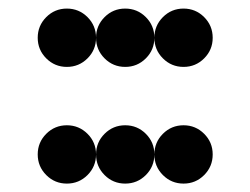

<svg xmlns="http://www.w3.org/2000/svg" viewBox="-20 -567 587 450"><path d="M205.1 -478.5Q205.1 -450.2 185.1 -430.2Q165 -410.2 136.7 -410.2Q108.4 -410.2 88.4 -430.2Q68.4 -450.2 68.4 -478.5Q68.4 -506.8 88.4 -526.9Q108.4 -546.9 136.7 -546.9Q165 -546.9 185.1 -526.9Q205.1 -506.8 205.1 -478.5ZM341.8 -478.5Q341.8 -450.2 321.8 -430.2Q301.8 -410.2 273.4 -410.2Q245.1 -410.2 225.1 -430.2Q205.1 -450.2 205.1 -478.5Q205.1 -506.8 225.1 -526.9Q245.1 -546.9 273.4 -546.9Q301.8 -546.9 321.8 -526.9Q341.8 -506.8 341.8 -478.5ZM478.5 -478.5Q478.5 -450.2 458.5 -430.2Q438.5 -410.2 410.2 -410.2Q381.8 -410.2 361.8 -430.2Q341.8 -450.2 341.8 -478.5Q341.8 -506.8 361.8 -526.9Q381.8 -546.9 410.2 -546.9Q438.5 -546.9 458.5 -526.9Q478.5 -506.8 478.5 -478.5ZM205.1 -205.1Q205.1 -176.8 185.1 -156.7Q165 -136.7 136.7 -136.7Q108.4 -136.7 88.4 -156.7Q68.4 -176.8 68.4 -205.1Q68.4 -233.4 88.4 -253.4Q108.4 -273.4 136.7 -273.4Q165 -273.4 185.1 -253.4Q205.1 -233.4 205.1 -205.1ZM341.8 -205.1Q341.8 -176.8 321.8 -156.7Q301.8 -136.7 273.4 -136.7Q245.1 -136.7 225.1 -156.7Q205.1 -176.8 205.1 -205.1Q205.1 -233.4 225.1 -253.4Q245.1 -273.4 273.4 -273.4Q301.8 -273.4 321.8 -253.4Q341.8 -233.4 341.8 -205.1ZM478.5 -205.1Q478.5 -176.8 458.5 -156.7Q438.5 -136.7 410.2 -136.7Q381.8 -136.7 361.8 -156.7Q341.8 -176.8 341.8 -205.1Q341.8 -233.4 361.8 -253.4Q381.8 -273.4 410.2 -273.4Q438.5 -273.4 458.5 -253.4Q478.5 -233.4 478.5 -205.1Z"/></svg>

Font: DatDot
Style: Bold
Weight: 700
Designer: GGBot
Version: 1.00